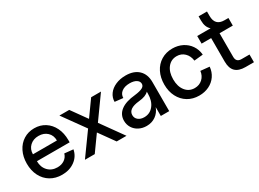

<svg xmlns="http://www.w3.org/2000/svg" viewBox="-30 -1262 2540 1880"><g transform="rotate(-30 1239.5 -322.0)"><path d="M36 -251Q36 -328 66 -388.5Q96 -449 149.5 -482.5Q203 -516 271 -516Q339 -516 392 -482Q445 -448 474.5 -387.5Q504 -327 504 -248V-223H134Q134 -155 174.5 -112.5Q215 -70 280 -70Q327 -70 360 -93Q393 -116 404 -155L502 -145Q488 -72 428 -28Q368 16 283 16Q210 16 154 -17.5Q98 -51 67 -111.5Q36 -172 36 -251ZM270 -430Q210 -430 172 -394Q134 -358 134 -301H405Q405 -359 367.5 -394.5Q330 -430 270 -430Z M659 0H548L728 -250L548 -500H659L783 -327L907 -500H1018L839 -250L1018 0H907L783 -173Z M1070 -139Q1070 -209 1126 -251.5Q1182 -294 1289 -304Q1348 -311 1375.5 -325.5Q1403 -340 1403 -366Q1403 -395 1375 -412.5Q1347 -430 1300 -430Q1244 -430 1210 -404.5Q1176 -379 1176 -336L1083 -346Q1083 -394 1111.5 -433Q1140 -472 1190.5 -494Q1241 -516 1304 -516Q1397 -516 1449 -466.5Q1501 -417 1501 -329V0H1406V-100Q1386 -46 1342 -15Q1298 16 1239 16Q1191 16 1152.5 -4Q1114 -24 1092 -59.5Q1070 -95 1070 -139ZM1261 -70Q1326 -70 1366 -120.5Q1406 -171 1406 -253V-275Q1375 -240 1294 -232Q1168 -220 1168 -146Q1168 -112 1194 -91Q1220 -70 1261 -70Z M1589 -249Q1589 -327 1619.5 -387.5Q1650 -448 1705.5 -482Q1761 -516 1832 -516Q1894 -516 1944.5 -490.5Q1995 -465 2026 -419.5Q2057 -374 2062 -315L1962 -305Q1955 -361 1919.5 -395.5Q1884 -430 1832 -430Q1768 -430 1729 -380.5Q1690 -331 1690 -249Q1690 -168 1729 -119Q1768 -70 1832 -70Q1884 -70 1920 -103Q1956 -136 1962 -189L2062 -179Q2057 -122 2026.5 -77.5Q1996 -33 1946 -8.5Q1896 16 1834 16Q1762 16 1706.5 -17.5Q1651 -51 1620 -111Q1589 -171 1589 -249Z M2214 -414H2106V-500H2258Q2214 -536 2214 -612V-660H2309V-610Q2309 -500 2414 -500H2459V-414H2309V-147Q2309 -87 2369 -87H2459V0H2364Q2288 0 2251 -36.5Q2214 -73 2214 -148Z"/></g></svg>

Font: MedMera Sans Display
Style: Regular
Weight: 500
Designer: Kasper Nordkvist
Foundry: UNCUT.wtf
Version: Version 1.300